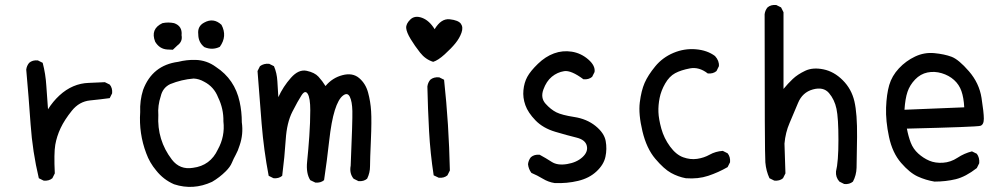

<svg xmlns="http://www.w3.org/2000/svg" viewBox="-20 -735 4040 775"><path d="M156.2 -5.9 136.7 -15.6Q111.3 -122.1 103.5 -233.4Q95.7 -344.7 85.9 -454.1Q87.9 -469.7 97.7 -481.4Q111.3 -493.2 132.8 -491.2L152.3 -481.4Q164.1 -436.5 167 -388.7Q169.9 -340.8 173.8 -293.9Q193.4 -325.2 219.7 -349.6Q246.1 -374 275.9 -386.7Q305.7 -399.4 337.9 -400.4Q370.1 -401.4 403.3 -403.3L422.9 -393.6Q434.6 -379.9 432.6 -358.4L422.9 -338.9Q386.7 -334 343.3 -329.6Q299.8 -325.2 270 -288.1Q240.2 -251 224.6 -217.8Q209 -184.6 203.1 -150.4Q197.3 -116.2 201.2 -35.2L191.4 -15.6Q177.7 -3.9 156.2 -5.9Z M803.7 -643.6Q841.8 -665 874 -634.8Q898.4 -588.9 867.2 -545.9Q836.9 -531.2 804.7 -544.9Q780.3 -564.5 780.3 -596.7Q776.4 -628.9 803.7 -643.6ZM635.7 -641.6Q659.2 -646.5 682.6 -641.6Q716.8 -629.9 712.9 -592.8Q717.8 -567.4 696.3 -551.8Q686.5 -542 677.7 -534.2Q666 -534.2 655.3 -535.2Q624 -537.1 606.4 -566.4Q585.9 -618.2 635.7 -641.6ZM699.2 -485.4Q733.4 -494.1 768.6 -493.2Q814.5 -492.2 851.6 -464.8Q927.7 -415 947.3 -324.2Q956.1 -284.2 956.1 -241.2Q962.9 -193.4 947.3 -148.4Q940.4 -126 931.6 -110.4Q922.9 -94.7 916 -78.1Q909.2 -61.5 891.6 -43.9Q866.2 -18.6 835.9 -1Q759.8 34.2 682.6 8.8Q639.6 -9.8 610.4 -46.9Q584 -78.1 570.3 -116.2Q540 -196.3 545.9 -282.2Q543.9 -329.1 557.6 -372.1Q594.7 -471.7 699.2 -485.4ZM803.7 -405.3Q783.2 -417 761.7 -418Q712.9 -414.1 667 -395.5Q636.7 -380.9 628.9 -346.7Q616.2 -308.6 619.1 -270.5Q613.3 -169.9 673.8 -90.8Q706.1 -48.8 758.8 -57.6Q829.1 -66.4 859.4 -131.8Q888.7 -184.6 881.8 -245.1Q882.8 -295.9 860.4 -341.8Q843.8 -384.8 803.7 -405.3Z M1252.9 2 1232.4 -7.8Q1214.8 -35.2 1219.7 -82.5Q1224.6 -129.9 1228.5 -185.5Q1232.4 -241.2 1232.4 -290Q1232.4 -338.9 1222.2 -356Q1211.9 -373 1197.3 -350.6Q1182.6 -328.1 1160.2 -284.2Q1137.7 -240.2 1133.3 -171.4Q1128.9 -102.5 1119.1 -25.4Q1105.5 -13.7 1084 -15.6L1064.5 -25.4Q1044.9 -127.9 1036.1 -235.4Q1027.3 -342.8 1019.5 -448.2L1029.3 -467.8Q1044.9 -479.5 1066.4 -477.5L1085.9 -467.8Q1097.7 -440.4 1099.6 -407.2Q1101.6 -374 1103.5 -342.8Q1123 -385.7 1154.3 -420.9Q1185.5 -456.1 1217.8 -449.2Q1250 -442.4 1265.6 -425.3Q1281.2 -408.2 1293.9 -387.7Q1321.3 -420.9 1362.3 -431.6Q1403.3 -442.4 1429.7 -419.9Q1456.1 -397.5 1465.8 -361.3Q1475.6 -325.2 1478 -286.1Q1480.5 -247.1 1477.1 -168.9Q1473.6 -90.8 1473.6 -64Q1473.6 -37.1 1461.9 -13.7Q1448.2 -2 1426.8 -3.9L1407.2 -13.7Q1389.6 -35.2 1395.5 -66.4Q1403.3 -249 1402.3 -287.1Q1401.4 -325.2 1392.1 -344.2Q1382.8 -363.3 1364.3 -349.1Q1345.7 -335 1331.5 -290Q1317.4 -245.1 1308.6 -165.5Q1299.8 -85.9 1288.1 -7.8Q1274.4 3.9 1252.9 2Z M1751 -17.6 1730.5 -27.3Q1716.8 -116.2 1711.9 -206.1Q1707 -295.9 1705.1 -385.7Q1707 -401.4 1716.8 -413.1Q1730.5 -424.8 1752.9 -422.9L1772.5 -413.1Q1782.2 -323.2 1788.1 -231.4Q1793.9 -139.6 1795.9 -46.9L1786.1 -27.3Q1772.5 -15.6 1751 -17.6ZM1728.5 -485.4Q1697.3 -495.1 1675.8 -522.5Q1654.3 -549.8 1637.7 -577.1Q1621.1 -604.5 1619.6 -621.6Q1618.2 -638.7 1636.2 -656.2Q1654.3 -673.8 1683.6 -663.1Q1712.9 -652.3 1734.4 -617.2Q1760.7 -661.1 1795.4 -657.2Q1830.1 -653.3 1840.3 -639.2Q1850.6 -625 1842.8 -603Q1835 -581.1 1818.4 -560.5Q1801.8 -540 1774.9 -515.6Q1748 -491.2 1728.5 -485.4Z M2218.8 3.9Q2193.4 0 2170.9 -13.7Q2148.4 -27.3 2125 -37.1Q2113.3 -52.7 2111.3 -72.3Q2113.3 -88.9 2123 -100.6Q2136.7 -112.3 2158.2 -110.4Q2183.6 -96.7 2207 -81.5Q2230.5 -66.4 2269 -72.8Q2307.6 -79.1 2331.1 -100.6Q2354.5 -122.1 2348.6 -146.5Q2342.8 -170.9 2306.6 -179.7Q2270.5 -188.5 2221.2 -203.1Q2171.9 -217.8 2141.6 -249Q2111.3 -280.3 2100.6 -310.5Q2089.8 -340.8 2092.8 -371.1Q2095.7 -401.4 2108.4 -424.8Q2121.1 -448.2 2151.4 -477.5Q2181.6 -506.8 2216.3 -519.5Q2251 -532.2 2288.1 -526.4Q2325.2 -520.5 2354.5 -495.1Q2383.8 -469.7 2379.9 -444.3L2370.1 -424.8Q2356.4 -413.1 2335 -415Q2285.2 -452.1 2257.3 -447.8Q2229.5 -443.4 2207.5 -425.3Q2185.5 -407.2 2173.3 -373.5Q2161.1 -339.8 2182.1 -316.4Q2203.1 -293 2225.6 -281.7Q2248 -270.5 2298.3 -262.7Q2348.6 -254.9 2383.8 -226.6Q2418.9 -198.2 2424.8 -166Q2430.7 -133.8 2423.8 -102.1Q2417 -70.3 2387.7 -43Q2358.4 -15.6 2313.5 -4.9Q2268.6 5.9 2218.8 3.9Z M2748 -15.6Q2716.8 -21.5 2688.5 -37.1Q2660.2 -52.7 2625 -94.2Q2589.8 -135.7 2573.2 -205.1Q2556.6 -274.4 2562.5 -321.8Q2568.4 -369.1 2582 -400.4Q2595.7 -431.6 2625 -467.3Q2654.3 -502.9 2698.2 -521.5Q2742.2 -540 2788.6 -536.1Q2835 -532.2 2866.2 -508.8Q2883.8 -489.3 2881.8 -467.8L2872.1 -448.2Q2858.4 -436.5 2836.9 -438.5Q2801.8 -465.8 2765.1 -459Q2728.5 -452.1 2705.1 -439.5Q2681.6 -426.8 2665 -397.9Q2648.4 -369.1 2642.6 -339.8Q2636.7 -310.5 2637.7 -282.7Q2638.7 -254.9 2649.4 -215.8Q2660.2 -176.8 2684.6 -143.6Q2709 -110.4 2737.8 -100.1Q2766.6 -89.8 2793.9 -93.8Q2821.3 -97.7 2844.7 -110.8Q2868.2 -124 2897.5 -126L2917 -116.2Q2928.7 -101.6 2926.8 -80.1L2917 -60.5Q2879.9 -39.1 2838.9 -25.4Q2797.9 -11.7 2748 -15.6Z M3387.7 7.8 3368.2 -2Q3352.5 -19.5 3354.5 -43Q3364.3 -82 3364.3 -170.4Q3364.3 -258.8 3356.4 -295.9Q3348.6 -333 3326.2 -359.4Q3303.7 -385.7 3261.2 -374Q3218.8 -362.3 3201.2 -319.3Q3183.6 -276.4 3167 -238.3Q3150.4 -200.2 3146.5 -155.3L3150.4 -35.2L3140.6 -15.6Q3127 -3.9 3105.5 -5.9L3085.9 -15.6Q3072.3 -44.9 3069.3 -79.6Q3066.4 -114.3 3066.4 -677.7Q3068.4 -693.4 3078.1 -705.1Q3091.8 -716.8 3113.3 -714.8L3132.8 -705.1L3142.6 -685.5V-376Q3160.2 -397.5 3179.7 -416Q3199.2 -434.6 3230 -449.2Q3260.7 -463.9 3303.7 -455.1Q3346.7 -446.3 3381.8 -411.1Q3417 -376 3428.7 -326.2Q3440.4 -276.4 3439.5 -182.1Q3438.5 -87.9 3437.5 -57.6Q3436.5 -27.3 3422.9 -2Q3409.2 9.8 3387.7 7.8Z M3752 -2Q3716.8 -7.8 3684.6 -22.5Q3652.3 -37.1 3617.2 -77.6Q3582 -118.2 3568.4 -182.6Q3554.7 -247.1 3556.6 -300.8Q3558.6 -354.5 3569.3 -391.6Q3580.1 -428.7 3608.4 -459Q3636.7 -489.3 3673.8 -506.8Q3710.9 -524.4 3751.5 -520.5Q3792 -516.6 3820.8 -505.9Q3849.6 -495.1 3891.1 -447.3Q3932.6 -399.4 3941.9 -339.8Q3951.2 -280.3 3951.2 -255.9Q3951.2 -231.4 3937 -227.1Q3922.9 -222.7 3640.6 -215.8Q3646.5 -184.6 3656.2 -159.2Q3666 -133.8 3686.5 -115.2Q3707 -96.7 3731 -86.4Q3754.9 -76.2 3786.1 -78.1Q3817.4 -80.1 3844.7 -98.1Q3872.1 -116.2 3903.3 -124L3922.9 -114.3Q3934.6 -98.6 3932.6 -76.2L3922.9 -56.6Q3877.9 -21.5 3837.9 -11.7Q3797.9 -2 3752 -2ZM3872.1 -301.8Q3870.1 -340.8 3860.8 -367.2Q3851.6 -393.6 3831.1 -412.1Q3810.5 -430.7 3781.2 -439.5Q3752 -448.2 3723.6 -442.4Q3695.3 -436.5 3673.8 -414.1Q3652.3 -391.6 3643.1 -364.3Q3633.8 -336.9 3630.9 -292Z"/></svg>

Font: NaikaiFont
Style: Regular-Lite
Weight: 400
Version: Version 1.67